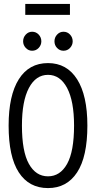

<svg xmlns="http://www.w3.org/2000/svg" viewBox="-20 -949 490 980"><path d="M225 11Q128 11 76 -69Q24 -149 24 -308Q24 -462 76 -544.5Q128 -627 225 -627Q321 -627 373.5 -544.5Q426 -462 426 -308Q426 -149 373.5 -69Q321 11 225 11ZM225 -49Q287 -49 322.5 -112.5Q358 -176 358 -308Q358 -433 322.5 -500Q287 -567 225 -567Q163 -567 127.5 -500Q92 -433 92 -308Q92 -176 127.5 -112.5Q163 -49 225 -49ZM144 -690Q125 -690 111.5 -704.5Q98 -719 98 -738Q98 -758 111.5 -772.5Q125 -787 144 -787Q164 -787 177.5 -772.5Q191 -758 191 -738Q191 -719 177.5 -704.5Q164 -690 144 -690ZM304 -690Q285 -690 271.5 -704Q258 -718 258 -738Q258 -758 271.5 -772.5Q285 -787 304 -787Q324 -787 337.5 -772.5Q351 -758 351 -738Q351 -719 337.5 -704.5Q324 -690 304 -690ZM109 -873V-929H337V-873Z"/></svg>

Font: Inconsolata SemiCondensed
Style: Regular
Weight: 400
Width: 4
Monospace: yes
Designer: Raph Levien, Cyreal, Brenton Simpson
Foundry: Raph Levien, Cyreal, Google
Version: Version 3.000; ttfautohint (v1.8.2.53-6de2)